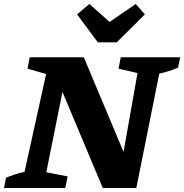

<svg xmlns="http://www.w3.org/2000/svg" viewBox="-46 -942 923 962"><path d="M559 -655H857L846 -603Q823 -593 800.5 -586Q778 -579 752 -573L637 0H469L267 -481L186 -79L293 -58L281 0H-26L-16 -52Q7 -61 30 -68.5Q53 -76 77 -81L185 -571L92 -598L103 -655H374L573 -181L643 -576L548 -598ZM444 -730 340 -870 402 -922 503 -832 634 -922 680 -870 539 -730Z"/></svg>

Font: Piazzolla SC
Style: Bold Italic
Weight: 700
Italic angle: -11.3°
Designer: Juan Pablo del Peral
Foundry: Huerta Tipografica
Version: Version 1.330